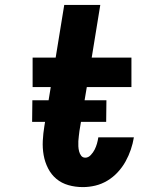

<svg xmlns="http://www.w3.org/2000/svg" viewBox="-20 -755 640 783"><path d="M318 8Q287 8 259 0Q231 -8 210 -25.5Q189 -43 176 -68.5Q163 -94 158 -122.5Q153 -151 154.5 -181Q156 -211 161 -241L187 -400H113V-520H207L242 -735H389L354 -520H516V-400H334L304 -221Q303 -211 301.5 -200.5Q300 -190 299.5 -179.5Q299 -169 299.5 -158.5Q300 -148 302.5 -138Q305 -128 311 -120Q317 -112 328 -112Q340 -112 350 -122.5Q360 -133 366 -145Q372 -157 375.5 -169.5Q379 -182 381 -195H526Q522 -170 513.5 -145Q505 -120 492 -96.5Q479 -73 460 -52.5Q441 -32 417.5 -18Q394 -4 368.5 2Q343 8 318 8ZM413 -258H111L112 -346H414Z"/></svg>

Font: Iosevka Heavy Extended Oblique
Style: Regular
Weight: 900
Width: 7
Italic angle: -9°
Monospace: yes
Designer: Belleve Invis
Foundry: Belleve Invis
Version: Version 32.5.0; ttfautohint (v1.8.4)